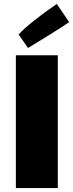

<svg xmlns="http://www.w3.org/2000/svg" viewBox="-20 -925 375 980"><path d="M61 -643H275V35H61ZM270 -905 333 -812Q295 -786 232 -747Q169 -708 123 -680L75 -749Q102 -779 158 -823Q214 -867 270 -905Z"/></svg>

Font: Lalezar
Style: Regular
Weight: 400
Designer: Borna Izadpanah
Foundry: Borna Izadpanah
Version: Version 1.003;November 28, 2018;FontCreator 11.5.0.2421 64-b